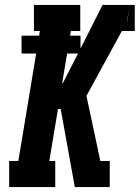

<svg xmlns="http://www.w3.org/2000/svg" viewBox="-20 -755 564 775"><path d="M17 0V-105H54L126 -539H67V-611H138L141 -630H117V-735H304V-630H266L263 -611H305V-559L394 -735H504L492 -668H493L504 -735H524V-630H472L329 -368L385 -105H423V0H382L393 -67L382 0H282L225 -315H214L179 -105H203V0ZM234 -420 295 -539H251L231 -420Z"/></svg>

Font: Iosevka Slab Extrabold Oblique
Style: Regular
Weight: 800
Italic angle: -9°
Monospace: yes
Designer: Belleve Invis
Foundry: Belleve Invis
Version: Version 11.1.1; ttfautohint (v1.8.3)